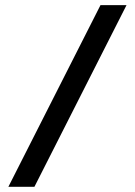

<svg xmlns="http://www.w3.org/2000/svg" viewBox="-20 -718 519 738"><path d="M112.3 0H12.2L366.2 -698.2H466.3Z"/></svg>

Font: Sansation
Style: Regular
Weight: 400
Designer: Bernd Montag
Version: Version 1.301